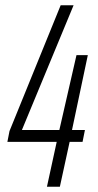

<svg xmlns="http://www.w3.org/2000/svg" viewBox="-20 -708 371 728"><path d="M158 0 195 -170H8L16 -211L210 -688H259L63 -215H205L270 -499H313L253 -215H302L293 -170H244L207 0Z"/></svg>

Font: Saira UltraCondensed Light
Style: Italic
Weight: 300
Width: 1
Italic angle: -12°
Designer: Hector Gatti with collaboration of the Omnibus-Type team
Foundry: Omnibus-Type
Version: Version 1.101